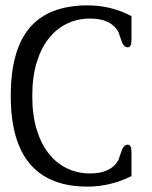

<svg xmlns="http://www.w3.org/2000/svg" viewBox="-20 -689 564 714"><path d="M469 -34Q389 5 306 5Q20 5 20 -332Q20 -504 91 -586.5Q162 -669 306 -669Q393 -669 469 -629V-542Q469 -513 455 -513Q439 -513 430 -542L420 -571Q392 -620 315 -620Q269 -620 230 -601.5Q191 -583 162 -547Q133 -511 116.5 -457Q100 -403 100 -332Q100 -261 116.5 -207Q133 -153 162 -117Q191 -81 230 -62.5Q269 -44 315 -44Q392 -44 420 -93L430 -122Q439 -151 455 -151Q469 -151 469 -122Z"/></svg>

Font: Jura
Style: Regular
Weight: 400
Designer: Ed Merritt
Foundry: Ten by Twenty
Version: Version 1.007